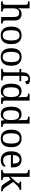

<svg xmlns="http://www.w3.org/2000/svg" viewBox="2132 -2942 820 5124"><g transform="rotate(90 2542.0 -380.0)"><path d="M18 0V-42H26Q49 -42 67.5 -47Q86 -52 97 -67.5Q108 -83 108 -114V-650Q108 -680 96.5 -694.5Q85 -709 66.5 -713.5Q48 -718 26 -718H18V-760H202V-540Q202 -522 201 -502.5Q200 -483 199 -469Q198 -455 198 -455H203Q218 -485 239.5 -505.5Q261 -526 288.5 -536Q316 -546 350 -546Q436 -546 481.5 -499.5Q527 -453 527 -350V-114Q527 -83 537 -67.5Q547 -52 564.5 -47Q582 -42 604 -42H607V0H433V-345Q433 -410 408.5 -446Q384 -482 323 -482Q282 -482 255 -462Q228 -442 215 -405.5Q202 -369 202 -320V-109Q202 -80 213.5 -65.5Q225 -51 243.5 -46.5Q262 -42 284 -42H287V0Z M922 10Q814 10 752 -59Q690 -128 690 -269Q690 -409 749.5 -477.5Q809 -546 925 -546Q1033 -546 1095 -477.5Q1157 -409 1157 -269Q1157 -128 1097.5 -59Q1038 10 922 10ZM924 -42Q974 -42 1004 -67.5Q1034 -93 1047 -144Q1060 -195 1060 -269Q1060 -381 1029 -437Q998 -493 923 -493Q848 -493 817.5 -437Q787 -381 787 -269Q787 -157 818 -99.5Q849 -42 924 -42Z M1499 10Q1391 10 1329 -59Q1267 -128 1267 -269Q1267 -409 1326.5 -477.5Q1386 -546 1502 -546Q1610 -546 1672 -477.5Q1734 -409 1734 -269Q1734 -128 1674.5 -59Q1615 10 1499 10ZM1501 -42Q1551 -42 1581 -67.5Q1611 -93 1624 -144Q1637 -195 1637 -269Q1637 -381 1606 -437Q1575 -493 1500 -493Q1425 -493 1394.5 -437Q1364 -381 1364 -269Q1364 -157 1395 -99.5Q1426 -42 1501 -42Z M1816 0V-42H1829Q1852 -42 1870.5 -47Q1889 -52 1900 -67.5Q1911 -83 1911 -114V-489H1820V-536H1911V-586Q1911 -675 1958.5 -722.5Q2006 -770 2088 -770Q2140 -770 2170.5 -761Q2201 -752 2214.5 -736.5Q2228 -721 2228 -700Q2228 -682 2217.5 -669.5Q2207 -657 2188.5 -650.5Q2170 -644 2146 -644Q2146 -664 2140 -682.5Q2134 -701 2120 -712.5Q2106 -724 2080 -724Q2037 -724 2021 -691Q2005 -658 2005 -595V-536H2146V-489H2005V-114Q2005 -83 2016 -67.5Q2027 -52 2046 -47Q2065 -42 2087 -42H2125V0Z M2417 10Q2351 10 2305.5 -19Q2260 -48 2236.5 -109.5Q2213 -171 2213 -267Q2213 -364 2236.5 -425.5Q2260 -487 2305.5 -516.5Q2351 -546 2417 -546Q2475 -546 2511.5 -521.5Q2548 -497 2570 -458H2576Q2573 -483 2571.5 -513.5Q2570 -544 2570 -568V-650Q2570 -680 2558.5 -694.5Q2547 -709 2528.5 -713.5Q2510 -718 2488 -718H2480V-760H2664V-110Q2664 -81 2675.5 -66Q2687 -51 2705.5 -46.5Q2724 -42 2746 -42H2754V0H2585L2574 -90H2570Q2548 -44 2512 -17Q2476 10 2417 10ZM2434 -54Q2512 -54 2541 -106.5Q2570 -159 2570 -267Q2570 -371 2541 -426.5Q2512 -482 2433 -482Q2389 -482 2362 -457Q2335 -432 2322.5 -384Q2310 -336 2310 -266Q2310 -160 2338.5 -107Q2367 -54 2434 -54Z M3031 10Q2965 10 2919.5 -19Q2874 -48 2850.5 -109.5Q2827 -171 2827 -267Q2827 -364 2850.5 -425.5Q2874 -487 2919.5 -516.5Q2965 -546 3031 -546Q3089 -546 3125.5 -521.5Q3162 -497 3184 -458H3190Q3187 -483 3185.5 -513.5Q3184 -544 3184 -568V-650Q3184 -680 3172.5 -694.5Q3161 -709 3142.5 -713.5Q3124 -718 3102 -718H3094V-760H3278V-110Q3278 -81 3289.5 -66Q3301 -51 3319.5 -46.5Q3338 -42 3360 -42H3368V0H3199L3188 -90H3184Q3162 -44 3126 -17Q3090 10 3031 10ZM3048 -54Q3126 -54 3155 -106.5Q3184 -159 3184 -267Q3184 -371 3155 -426.5Q3126 -482 3047 -482Q3003 -482 2976 -457Q2949 -432 2936.5 -384Q2924 -336 2924 -266Q2924 -160 2952.5 -107Q2981 -54 3048 -54Z M3673 10Q3565 10 3503 -59Q3441 -128 3441 -269Q3441 -409 3500.5 -477.5Q3560 -546 3676 -546Q3784 -546 3846 -477.5Q3908 -409 3908 -269Q3908 -128 3848.5 -59Q3789 10 3673 10ZM3675 -42Q3725 -42 3755 -67.5Q3785 -93 3798 -144Q3811 -195 3811 -269Q3811 -381 3780 -437Q3749 -493 3674 -493Q3599 -493 3568.5 -437Q3538 -381 3538 -269Q3538 -157 3569 -99.5Q3600 -42 3675 -42Z M4250 10Q4141 10 4079.5 -62Q4018 -134 4018 -264Q4018 -404 4076 -475Q4134 -546 4240 -546Q4337 -546 4392.5 -486Q4448 -426 4448 -307V-261H4115Q4117 -152 4154.5 -102.5Q4192 -53 4264 -53Q4316 -53 4352.5 -74.5Q4389 -96 4407 -123Q4414 -120 4420 -111Q4426 -102 4426 -89Q4426 -69 4407 -46Q4388 -23 4349 -6.5Q4310 10 4250 10ZM4347 -315Q4347 -395 4322.5 -443.5Q4298 -492 4238 -492Q4183 -492 4152.5 -446.5Q4122 -401 4117 -315Z M4516 0V-42H4524Q4547 -42 4565.5 -47Q4584 -52 4595 -67.5Q4606 -83 4606 -114V-650Q4606 -680 4594.5 -694.5Q4583 -709 4564.5 -713.5Q4546 -718 4524 -718H4516V-760H4700V-374Q4700 -361 4699.5 -340Q4699 -319 4698 -298Q4697 -277 4696.5 -262.5Q4696 -248 4696 -248L4821 -385Q4843 -409 4854.5 -425.5Q4866 -442 4871 -453.5Q4876 -465 4876 -474Q4876 -487 4864 -490.5Q4852 -494 4827 -494V-536H5048V-494Q5031 -494 5014 -488Q4997 -482 4980 -470Q4963 -458 4945 -440.5Q4927 -423 4907 -401L4837 -322L4970 -124Q4996 -84 5021.5 -63Q5047 -42 5081 -42H5084V0H5070Q5027 0 4998 -3Q4969 -6 4949.5 -15.5Q4930 -25 4912.5 -44.5Q4895 -64 4874 -97L4774 -254L4700 -199V-109Q4700 -80 4711.5 -65.5Q4723 -51 4741.5 -46.5Q4760 -42 4782 -42H4785V0Z"/></g></svg>

Font: Noto Serif Tamil
Style: Regular
Weight: 400
Designer: Indian Type Foundry, Tom Grace, and the Monotype Design Team
Foundry: Monotype Imaging Inc.
Version: Version 2.003